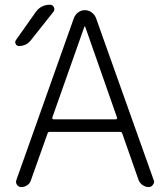

<svg xmlns="http://www.w3.org/2000/svg" viewBox="-20 -796 694 795"><path d="M486.3 -243.2Q484.4 -250 476.6 -250H185.5Q178.7 -250 176.8 -243.2L108.4 -50.8Q104.5 -37.1 93.3 -29.3Q82 -21.5 68.4 -21.5Q56.6 -21.5 50.3 -30.8Q43.9 -40 47.9 -50.8L286.1 -721.7Q292 -736.3 304.2 -745.1Q316.4 -753.9 331.5 -753.9Q346.7 -753.9 358.9 -745.1Q371.1 -736.3 377 -722.7L616.2 -50.8Q618.2 -46.9 618.2 -43Q618.2 -37.1 613.3 -31.2Q607.4 -21.5 595.7 -21.5Q582 -21.5 570.3 -29.8Q558.6 -38.1 553.7 -50.8ZM127.9 -746.1Q149.4 -776.4 187.5 -776.4Q198.2 -776.4 203.1 -766.1Q208 -755.9 201.2 -747.1L107.4 -628.9Q88.9 -605.5 58.6 -605.5Q48.8 -605.5 44.9 -614.3Q43 -618.2 43 -621.1Q43 -626 45.9 -629.9ZM333 -684.6Q333 -686.5 331.1 -686.5Q329.1 -686.5 329.1 -684.6L196.3 -308.6Q196.3 -305.7 197.8 -303.7Q199.2 -301.8 201.2 -301.8H459Q461.9 -301.8 463.4 -303.7Q464.8 -305.7 464.8 -308.6Z"/></svg>

Font: Gen Jyuu Gothic P Light
Style: Regular
Weight: 200
Designer: [Source Han Sans]
Ryoko NISHIZUKA  (kana & ideographs); Paul D. Hunt (Latin, Greek & Cyrillic); Wenlong ZHANG  (bopomofo
Version: Version 1.002.20150607